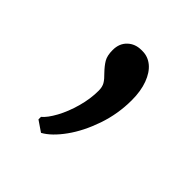

<svg xmlns="http://www.w3.org/2000/svg" viewBox="-110 -234 538 538"><g transform="rotate(45 159.0 35.5)"><path d="M162 -146Q183.5 -146 200.8 -131.8Q218 -117.5 228 -90.5Q238 -63.5 238 -27.5Q238 27 220.5 77.8Q203 128.5 176.5 165.2Q150 202 123 217H122.5L91 195.5V185.5Q105 174 119.8 147Q134.5 120 144 85.8Q153.5 51.5 153.5 19.5Q153.5 4.5 147.8 -5.2Q142 -15 129.5 -27Q115.5 -41.5 108 -54.2Q100.5 -67 100.5 -89Q100.5 -115 116.8 -130.5Q133 -146 157.5 -146Z"/></g></svg>

Font: Merriweather 12pt
Style: Regular
Weight: 400
Designer: Eben Sorkin
Foundry: Eben Sorkin
Version: Version 2.100